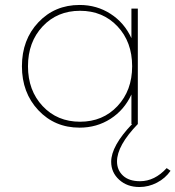

<svg xmlns="http://www.w3.org/2000/svg" viewBox="-20 -500 707 774"><path d="M300.8 14.6Q200.7 14.6 134.5 -55.7Q68.4 -126 68.4 -232.9Q68.4 -339.8 134.5 -409.9Q200.7 -480 300.8 -480Q370.1 -480 425.5 -444.3Q481 -408.7 509.8 -346.2V-465.3H535.6V0Q451.7 86.9 451.7 150.9Q451.7 185.5 475.8 208Q500 230.5 544.4 230.5Q603.5 230.5 651.9 177.7L667.5 188.5Q646.5 218.8 612.8 236.3Q579.1 253.9 542 253.9Q492.7 253.9 460.4 224.6Q428.2 195.3 428.2 152.3Q428.2 88.4 512.7 0H509.8V-119.1Q481 -56.6 425.5 -21Q370.1 14.6 300.8 14.6ZM512.7 -232.9Q512.7 -331.1 453.6 -393.8Q394.5 -456.5 302.7 -456.5Q210.9 -456.5 151.9 -393.6Q92.8 -330.6 92.8 -232.9Q92.8 -135.3 151.9 -72.3Q210.9 -9.3 302.7 -9.3Q394.5 -9.3 453.6 -72.3Q512.7 -135.3 512.7 -232.9Z"/></svg>

Font: Spartan MB Thin
Style: Regular
Weight: 100
Designer: Matt Bailey, Mirko Velimirovic
Foundry: Matt Bailey
Version: Version 1.005